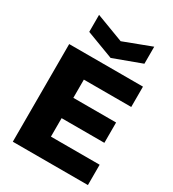

<svg xmlns="http://www.w3.org/2000/svg" viewBox="-233 -1132 1138 1260"><g transform="rotate(30 335.5 -502.0)"><path d="M140 -1004 349 -925 558 -1004V-875L347 -797L140 -875ZM66 -740H625V-586H266V-448H590V-294H266V-154H635V0H66Z"/></g></svg>

Font: Encode Sans Normal
Style: ExtraBold
Weight: 800
Designer: Pablo Impallari, Andres Torresi
Foundry: Pablo Impallari, Andres Torresi
Version: Version 1.000; ttfautohint (v1.00) -l 8 -r 50 -G 200 -x 14 -